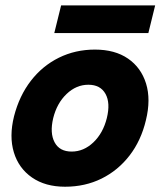

<svg xmlns="http://www.w3.org/2000/svg" viewBox="-20 -698 608 728"><path d="M226.7 10Q151.7 10 101.3 -25Q50.8 -60 32.5 -120.4Q14.2 -180.8 33.3 -257.5Q53.3 -335 97.1 -391.7Q140.8 -448.3 203.3 -479.2Q265.8 -510 340 -510Q415.8 -510 465.4 -475.8Q515 -441.7 533.8 -381.2Q552.5 -320.8 533.3 -242.5Q515 -165 471.2 -108.3Q427.5 -51.7 365 -20.8Q302.5 10 226.7 10ZM251.7 -123.3Q297.5 -123.3 334.2 -158.3Q370.8 -193.3 385 -250Q399.2 -307.5 380 -342.1Q360.8 -376.7 315 -376.7Q269.2 -376.7 232.5 -341.7Q195.8 -306.7 181.7 -250Q168.3 -193.3 187.1 -158.3Q205.8 -123.3 251.7 -123.3ZM185.8 -572.5 211.7 -677.5H568.3L542.5 -572.5Z"/></svg>

Font: Funnel Sans ExtraBold
Style: Italic
Weight: 800
Italic angle: -14.036°
Version: Version 1.000; Beta; Release 5; Build 24; ttfautohint (v1.8.